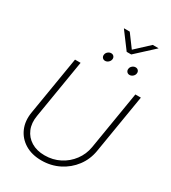

<svg xmlns="http://www.w3.org/2000/svg" viewBox="-256 -1221 1211 1359"><g transform="rotate(30 349.0 -541.5)"><path d="M306.2 9.8Q227.5 9.8 171.6 -24.2Q115.7 -58.1 90.3 -116.7Q64.9 -175.3 77.1 -249.5L156.2 -727.5H201.7L122.6 -248.5Q111.8 -185.5 132.1 -137Q152.3 -88.4 197.8 -60.5Q243.2 -32.7 307.6 -32.7Q374.5 -32.7 430.2 -61.3Q485.8 -89.8 522.9 -139.4Q560.1 -189 570.8 -251.5L649.4 -727.5H694.3L614.7 -246.1Q602.5 -171.9 558.8 -114Q515.1 -56.2 449.5 -23.2Q383.8 9.8 306.2 9.8ZM543.9 -826.2Q529.8 -826.2 521.5 -836.4Q513.2 -846.7 515.6 -860.8Q517.6 -875 529.5 -885Q541.5 -895 555.7 -895Q569.8 -895 578.1 -885Q586.4 -875 584 -860.8Q582 -846.7 570.1 -836.4Q558.1 -826.2 543.9 -826.2ZM344.2 -826.2Q330.1 -826.2 321.8 -836.4Q313.5 -846.7 315.9 -860.8Q317.9 -875 329.8 -885Q341.8 -895 356 -895Q370.1 -895 378.4 -885Q386.7 -875 384.3 -860.8Q381.8 -846.7 370.1 -836.4Q358.4 -826.2 344.2 -826.2ZM392.6 -1092.8 469.2 -989.3 580.6 -1092.8H627.4V-1091.3L482.4 -958H445.3L345.7 -1091.3V-1092.8Z"/></g></svg>

Font: Inter 24pt ExtraLight
Style: Italic
Weight: 250
Italic angle: -9.3988°
Version: Version 4.001;git-66647c0bb